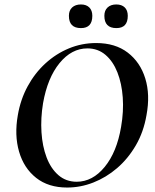

<svg xmlns="http://www.w3.org/2000/svg" viewBox="-20 -829 695 861"><path d="M281 12Q197 12 142 -31.5Q87 -75 65.5 -149Q44 -223 60 -313Q72 -383 104 -442Q136 -501 183.5 -544.5Q231 -588 289 -612Q347 -636 411 -636Q497 -636 553 -593Q609 -550 631.5 -477Q654 -404 637 -313Q624 -237 589 -177Q554 -117 505 -75Q456 -33 398.5 -10.5Q341 12 281 12ZM324 -14Q395 -14 449.5 -80.5Q504 -147 523 -260Q535 -329 530.5 -392Q526 -455 506.5 -504.5Q487 -554 453 -583Q419 -612 372 -612Q301 -612 247 -546Q193 -480 173 -366Q162 -299 166 -236Q170 -173 189 -123Q208 -73 242 -43.5Q276 -14 324 -14ZM502 -703Q448 -703 448 -758Q448 -782.2 462.5 -795.6Q477 -809 501.5 -809Q526 -809 539.5 -795.6Q553 -782.2 553 -758Q553 -703 502 -703ZM343 -703Q289 -703 289 -758Q289 -782.2 303.5 -795.6Q318.1 -809 343 -809Q367 -809 380.5 -795.6Q394 -782.2 394 -758Q394 -703 343 -703Z"/></svg>

Font: Cormorant Light
Style: Italic
Weight: 300
Italic angle: -10°
Designer: Christian Thalmann (Catharsis Fonts)
Foundry: Catharsis Fonts
Version: Version 4.000